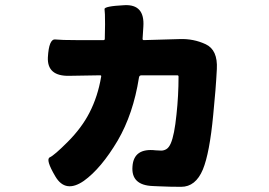

<svg xmlns="http://www.w3.org/2000/svg" viewBox="-20 -650 1040 742"><path d="M304 49Q233 98 194 32Q155 -34 172.5 -42Q190 -50 241 -101Q296 -156 326 -215Q358 -277 371 -354Q372 -359 367 -359L248 -357Q162 -355 165 -428Q169 -500 193.5 -497.5Q218 -495 275 -495H380Q385 -495 385 -500L386 -556Q386 -603 384 -614.5Q382 -626 461 -630Q540 -634 534 -547L531 -500Q531 -495 536 -495L674 -499Q728 -501 775 -479Q822 -457 818 -383Q814 -304 804 -206Q790 -58 764 5Q736 72 680 72Q637 72 594 70L571 69Q486 66 492 -7Q497 -79 582 -69Q592 -68 603 -68Q614 -68 623.5 -74Q633 -80 640 -96Q654 -128 662 -207Q670 -280 670 -354Q670 -359 665 -359H527Q518 -359 517 -350Q495 -210 435 -107Q371 1 304 49Z"/></svg>

Font: Resource Han Rounded KR Heavy
Style: Regular
Weight: 900
Designer: Cyano Hao (round all glyphs); Ryoko NISHIZUKA 西塚涼子 (kana, bopomofo & ideographs); Paul D. Hunt (Latin, Greek & Cyrillic)
Foundry: Cyano Hao
Version: 0.990